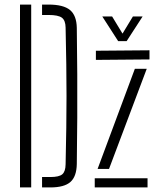

<svg xmlns="http://www.w3.org/2000/svg" viewBox="-20 -820 692 840"><path d="M67.5 0V-800H116.5V0ZM164 0V-45.5H200Q238.5 -45.5 252.5 -57.5Q266.5 -69.5 267 -101Q269 -188 270 -260.2Q271 -332.5 271 -400Q271 -467.5 270 -539.8Q269 -612 267 -699.5Q266.5 -730.5 250.8 -742.5Q235 -754.5 192 -754.5H164V-800H192Q257.5 -800 286.2 -776.2Q315 -752.5 316 -698Q317.5 -591.5 318 -495.5Q318.5 -399.5 318 -304Q317.5 -208.5 316 -102.5Q315 -47.5 288 -23.8Q261 0 200 0ZM394.5 0V-40H625.5V0ZM399.5 -558V-598L634 -600V-560ZM407 -81 570 -519H622L457 -81ZM497 -640 427.5 -748H470.5L516 -673L561.5 -748H604L534 -640Z"/></svg>

Font: Big Shoulders Stencil Text ExtraLight
Style: Regular
Weight: 250
Version: Version 2.001